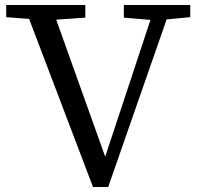

<svg xmlns="http://www.w3.org/2000/svg" viewBox="-20 -745 794 772"><path d="M407 7H363H354L97 -669L5 -676V-686V-725H323V-674L206 -666L403 -115L585 -665L478 -674V-725H745V-676L650 -667L415 7Z"/></svg>

Font: Early Summer Mincho Screen
Style: Regular
Weight: 400
Designer: GuiWonder
Version: Version 1.002